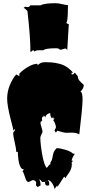

<svg xmlns="http://www.w3.org/2000/svg" viewBox="-20 -1145 574 1232"><path d="M341.3 -835.4Q270 -835.4 257.8 -822.3Q242.2 -822.3 225.6 -822.3Q209 -822.3 200.2 -813.5Q200.2 -822.3 190.9 -822.3Q180.2 -811.5 175.3 -811.5Q175.3 -906.2 156.2 -1073.2Q154.8 -1074.7 149.4 -1081.1Q138.7 -1093.3 130.9 -1093.3L140.1 -1101.6L157.2 -1099.6Q168.5 -1099.6 174.3 -1110.8H240.7Q262.2 -1124.5 339.4 -1124.5Q353 -1124.5 378.9 -1118.4Q404.8 -1112.3 416 -1112.3Q416 -998.5 404.3 -998.5Q413.6 -990.2 421.4 -990.2L411.6 -823.7L403.8 -833H394.5L371.1 -825.7Q363.8 -825.7 358.9 -830.6Q354 -835.4 341.3 -835.4ZM402.3 -293Q391.1 -293 347.2 -306.2L338.9 -293.9L330.1 -306.2Q330.1 -312 334.5 -317.6Q338.9 -323.2 338.9 -330.1Q338.9 -336.9 333 -353.3Q327.1 -369.6 321.3 -373L330.1 -385.3L323.2 -383.8L321.3 -393.6L312.5 -385.3Q302.2 -402.8 302.2 -409.9Q302.2 -417 303.2 -418.9Q292 -418.9 282 -410.9Q272 -402.8 270 -390.1L268.6 -397L259.8 -404.8V-397Q249 -397 249 -382.3Q249 -379.9 250.5 -371.1L240.7 -362.3L239.7 -357.9Q239.7 -347.7 246.3 -328.1Q252.9 -308.6 252.9 -297.9Q251 -295.9 244.9 -280.8Q238.8 -265.6 238.8 -264.2Q238.8 -222.7 250 -157.7Q261.2 -92.8 277.8 -68.8Q283.7 -68.8 290 -79.6Q296.4 -90.3 303.2 -90.3V-102.1Q313.5 -115.7 315.9 -131.6Q318.4 -147.5 323 -163.1Q327.6 -178.7 343.8 -194.3Q365.7 -194.3 400.6 -183.8Q435.5 -173.3 449.2 -158.2V-159.7L460 -158.2Q442.4 -132.8 439.5 -113.8H449.2L439.5 -102.1L440.9 -89.4Q440.9 -57.1 412.6 -22Q402.3 -9.3 400.9 -1.5L391.6 -11.7Q384.3 -2 370.4 21Q356.4 43.9 347.2 55.2V44.4L330.1 67.4Q325.7 46.9 313.5 28.8Q301.3 10.7 285.6 10.7L295.4 22.5V44.4L282.2 45.9Q268.6 46.9 268.6 22.5H250.5Q241.7 9.8 231.9 4.9Q233.4 10.3 236.3 17.6Q240.7 30.3 240.7 44.4L220.7 55.2L210.9 44.4L211.9 27.3Q211.9 20.5 205.3 15.6Q198.7 10.7 192.9 10.7Q187 10.7 177.2 16.6Q167.5 22.5 162.6 22.5Q152.3 22.5 145.5 5.6Q138.7 -11.2 133.8 -28.1Q128.9 -44.9 123.5 -44.9L133.8 -57.6Q98.1 -57.6 94.2 -170.4H84Q84 -191.9 74.2 -232.4Q64.5 -272.9 64.5 -293.9L77.1 -311L74.7 -316.9L64.5 -306.6V-316.9Q61 -333.5 48.8 -378.9Q25.9 -466.8 25.9 -511.7Q25.9 -556.6 42.7 -597.9Q59.6 -639.2 84 -667.5L104 -656.2V-672.4Q127.4 -696.8 160.2 -716.1Q192.9 -735.4 220.7 -735.8V-724.6Q227.5 -733.4 239 -739.7Q250.5 -746.1 271.2 -746.1Q292 -746.1 312.3 -744.4Q332.5 -742.7 358.9 -736.3Q408.7 -725.1 449.2 -678.7H439.5V-667.5H449.2L460 -678.7L479 -656.2Q479 -636.2 497.1 -619.6Q515.1 -603 517.6 -600.1Q517.6 -577.1 496.1 -557.6Q509.8 -553.2 509.8 -506.3Q509.8 -459.5 488.8 -283.2Q470.2 -293.9 440.4 -293.9ZM277.8 13.7Q276.9 19 270 22.5Q277.8 22.5 277.8 13.7ZM166 9.8Q165 8.8 164.1 8.8Q163.1 8.8 163.1 10.7Q163.1 9.8 166 9.8Z"/></svg>

Font: Butcherman
Style: Regular
Weight: 400
Version: Version 001.003